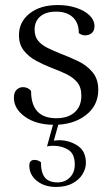

<svg xmlns="http://www.w3.org/2000/svg" viewBox="-20 -482 443 760"><path d="M195 12Q124 12 79.5 -19.5Q35 -51 35 -95Q35 -116 45.5 -126.5Q56 -137 71 -137Q91 -137 103 -122Q103 -14 203 -14Q249 -14 275.5 -37.5Q302 -61 302 -103Q302 -137 285.5 -156.5Q269 -176 242 -189Q215 -202 185 -213Q154 -225 124 -241Q94 -257 74.5 -281.5Q55 -306 55 -343Q55 -395 97 -428.5Q139 -462 209 -462Q249 -462 282 -451Q315 -440 334.5 -421Q354 -402 354 -378Q354 -361 343.5 -351.5Q333 -342 317 -342Q304 -342 292 -351Q292 -392 268 -414Q244 -436 202 -436Q162 -436 139.5 -417Q117 -398 117 -365Q117 -337 131.5 -320Q146 -303 170 -291.5Q194 -280 221 -269Q256 -256 290 -239.5Q324 -223 346.5 -196Q369 -169 369 -127Q369 -64 319.5 -26Q270 12 195 12ZM202 258Q156 258 126 234Q96 210 96 173Q96 151 117 151Q130 151 142 160Q142 201 157.5 220.5Q173 240 208 240Q237 240 256.5 220.5Q276 201 276 169Q276 127 250.5 111Q225 95 191 95Q174 95 166 98L193 0H214L193 75Q205 73 214 73Q254 73 287 94.5Q320 116 320 163Q320 185 307 207Q294 229 267.5 243.5Q241 258 202 258Z"/></svg>

Font: Petrona Light
Style: Regular
Weight: 300
Designer: Ringo R. Seeber
Foundry: Ringo R. Seeber
Version: Version 2.001; ttfautohint (v1.8.3)